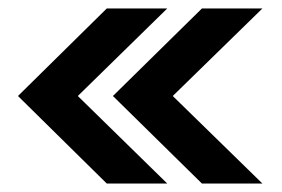

<svg xmlns="http://www.w3.org/2000/svg" viewBox="-20 -474 666 454"><path d="M232.5 -40H375.5L164 -247L375.5 -454H232.5L22.5 -247ZM457.5 -40H600.5L388.5 -247L600.5 -454H457.5L247 -247Z"/></svg>

Font: Anybody Thin SemiBold
Style: Regular
Weight: 600
Version: Version 1.113;gftools[0.9.25]